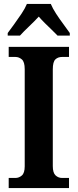

<svg xmlns="http://www.w3.org/2000/svg" viewBox="-20 -951 392 971"><path d="M24 0V-51H58Q76 -51 90.5 -63.5Q105 -76 105 -110V-601Q105 -638 90.5 -650.5Q76 -663 58 -663H24V-714H329V-663H294Q273 -663 260 -650.5Q247 -638 247 -600V-111Q247 -77 261 -64Q275 -51 294 -51H329V0ZM19 -784Q33 -803 52 -829Q71 -855 89 -882Q107 -909 116 -931H237Q246 -909 263.5 -882Q281 -855 300.5 -829Q320 -803 333 -784V-771H271Q260 -783 242.5 -799.5Q225 -816 207 -834Q189 -852 176 -867Q155 -844 127 -817.5Q99 -791 81 -771H19Z"/></svg>

Font: Noto Serif Lao Condensed
Style: Bold
Weight: 700
Width: 3
Designer: Monotype Design Team
Foundry: Monotype Imaging Inc.
Version: Version 2.003; ttfautohint (v1.8.4.7-5d5b)